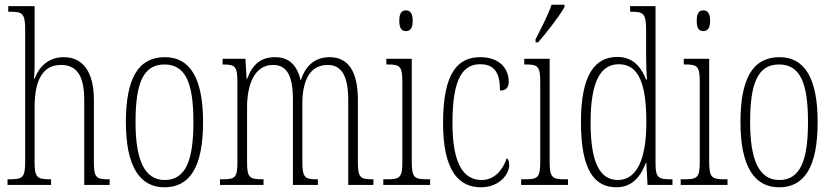

<svg xmlns="http://www.w3.org/2000/svg" viewBox="-20 -786 3541 816"><path d="M12 0H197V-24H193C138 -24 127 -31 127 -99V-330C127 -451 165 -510 239 -510C312 -510 338 -456 338 -360V0H446V-24H439C388 -24 379 -33 379 -98V-361C379 -483 331 -543 251 -543C183 -543 145 -499 127 -452H124C126 -468 127 -486 127 -503V-760H15V-736H29C75 -736 87 -727 87 -661V-100C87 -31 76 -24 21 -24H12Z M679 10C786 10 843 -75 843 -267C843 -450 790 -543 681 -543C567 -543 515 -452 515 -267C515 -77 575 10 679 10ZM680 -21C594 -21 556 -106 556 -267C556 -431 588 -512 679 -512C770 -512 802 -431 802 -267C802 -106 770 -21 680 -21Z M915 0H1100V-24H1098C1039 -24 1030 -31 1030 -100V-330C1030 -425 1061 -510 1140 -510C1200 -510 1225 -464 1225 -360V0H1331V-24H1328C1275 -24 1265 -31 1265 -100V-345C1265 -434 1291 -510 1373 -510C1436 -510 1460 -456 1460 -360V0H1567V-24H1565C1512 -24 1501 -30 1501 -96V-361C1501 -484 1459 -543 1381 -543C1325 -543 1281 -514 1259 -446H1257C1242 -512 1206 -543 1149 -543C1091 -543 1054 -515 1031 -452H1028L1023 -536H926V-512H928C982 -512 989 -503 989 -431V-101C989 -31 981 -24 925 -24H915Z M1705 -654C1722 -654 1734 -664 1734 -698C1734 -731 1722 -742 1705 -742C1688 -742 1677 -731 1677 -698C1677 -664 1688 -654 1705 -654ZM1609 0H1808V-24H1795C1740 -24 1730 -32 1730 -100V-536H1622V-512H1629C1682 -512 1690 -503 1690 -434V-99C1690 -31 1680 -24 1624 -24H1609Z M2024 10C2103 10 2144 -46 2144 -84C2144 -100 2141 -108 2134 -114C2119 -69 2085 -21 2027 -21C1947 -21 1903 -94 1903 -264C1903 -458 1950 -513 2021 -513C2084 -513 2105 -473 2105 -401C2127 -401 2142 -411 2142 -438C2142 -498 2100 -543 2021 -543C1927 -543 1863 -479 1863 -263C1863 -58 1931 10 2024 10Z M2256 -619V-606H2267C2307 -652 2360 -721 2379 -756V-766H2324C2309 -721 2285 -676 2256 -619ZM2195 0H2394V-24H2381C2326 -24 2316 -32 2316 -100V-536H2208V-512H2215C2268 -512 2276 -503 2276 -434V-99C2276 -31 2266 -24 2210 -24H2195Z M2600 10C2663 10 2701 -31 2725 -94H2727L2732 0H2838V-24H2829C2778 -24 2766 -32 2766 -91V-760H2658V-736H2663C2715 -736 2726 -730 2726 -655V-548C2726 -513 2727 -479 2730 -448H2726C2703 -505 2668 -544 2604 -544C2511 -544 2449 -473 2449 -267C2449 -63 2506 10 2600 10ZM2606 -21C2530 -21 2490 -94 2490 -265C2490 -443 2534 -513 2610 -513C2697 -513 2727 -425 2727 -265C2727 -109 2686 -21 2606 -21Z M2969 -654C2986 -654 2998 -664 2998 -698C2998 -731 2986 -742 2969 -742C2952 -742 2941 -731 2941 -698C2941 -664 2952 -654 2969 -654ZM2873 0H3072V-24H3059C3004 -24 2994 -32 2994 -100V-536H2886V-512H2893C2946 -512 2954 -503 2954 -434V-99C2954 -31 2944 -24 2888 -24H2873Z M3291 10C3398 10 3455 -75 3455 -267C3455 -450 3402 -543 3293 -543C3179 -543 3127 -452 3127 -267C3127 -77 3187 10 3291 10ZM3292 -21C3206 -21 3168 -106 3168 -267C3168 -431 3200 -512 3291 -512C3382 -512 3414 -431 3414 -267C3414 -106 3382 -21 3292 -21Z"/></svg>

Font: Noto Serif Khmer ExtraCondensed ExtraLight
Style: Regular
Weight: 200
Width: 2
Designer: Danh Hong and the Monotype Design Team
Foundry: Monotype Imaging Inc.
Version: Version 2.004